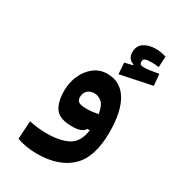

<svg xmlns="http://www.w3.org/2000/svg" viewBox="-201 -737 997 1092"><g transform="rotate(30 297.0 -190.5)"><path d="M208 237.8Q173.3 237.8 138.4 231.9Q103.5 226.1 78.1 215.3L85.4 97.2Q114.3 103 140.4 106.4Q166.5 109.9 199.2 109.9Q288.1 109.9 341.1 81.8Q394 53.7 405.3 -28.3H389.6Q381.3 -13.7 361.8 -5.1Q342.3 3.4 307.1 3.4Q225.6 3.4 196 -35.6Q166.5 -74.7 166.5 -151.4Q166.5 -205.6 187.5 -252.4Q208.5 -299.3 245.8 -328.1Q283.2 -356.9 332 -356.9Q418.5 -356.9 463.4 -283.7Q508.3 -210.4 508.3 -73.2Q508.3 90.8 430.4 164.3Q352.5 237.8 208 237.8ZM403.3 -133.3Q394 -187 371.6 -205.6Q349.1 -224.1 324.7 -224.1Q294.9 -224.1 278.6 -207.3Q262.2 -190.4 262.2 -164.6Q262.2 -145 274.4 -135Q286.6 -125 328.6 -125Q349.1 -125 366.7 -127.2Q384.3 -129.4 403.3 -133.3ZM387.2 -386.2 381.8 -459.5 432.6 -471.7V-477.5Q392.6 -489.7 392.6 -535.2Q392.6 -577.1 423.3 -597.4Q454.1 -617.7 502 -617.7Q519 -617.7 537.8 -614.3Q556.6 -610.8 568.8 -606L564.9 -535.6Q538.6 -539.1 519 -539.1Q490.7 -539.1 477.3 -534.4Q463.9 -529.8 463.9 -514.2Q463.9 -500.5 471.4 -496.1Q479 -491.7 495.1 -491.7Q510.7 -491.7 538.1 -496.1Q565.4 -500.5 587.4 -504.4L594.2 -429.2Z"/></g></svg>

Font: Cascadia Mono
Style: Bold
Weight: 700
Monospace: yes
Designer: Aaron Bell
Foundry: Saja Typeworks
Version: Version 2404.023; ttfautohint (v1.8.4)